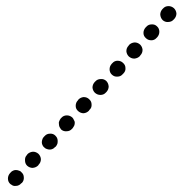

<svg xmlns="http://www.w3.org/2000/svg" viewBox="-20 -586 598 629"><path d="M6 -1Q6 10 14 17Q18 20 22 22Q27 24 32 23Q37 23 41 21Q46 19 49 15L52 13Q59 5 58 -5Q58 -15 50 -22Q47 -26 42 -27Q37 -29 32 -29Q27 -29 23 -27Q18 -25 15 -21L13 -19Q6 -11 6 -1ZM62 -60Q62 -50 69 -43Q77 -36 87 -36Q98 -37 105 -44L107 -47Q114 -54 114 -65Q113 -75 106 -82Q98 -89 88 -89Q77 -88 70 -81L68 -78Q61 -71 62 -60ZM119 -130Q117 -125 117 -120Q117 -115 119 -111Q121 -106 125 -103Q129 -99 133 -98Q138 -96 143 -96Q148 -96 152 -98Q157 -100 160 -104L163 -106Q166 -110 168 -115Q169 -119 169 -124Q169 -129 167 -134Q165 -138 161 -142Q154 -149 143 -148Q133 -148 126 -140L124 -138Q120 -134 119 -130ZM174 -189Q172 -185 173 -180Q173 -175 175 -170Q177 -166 180 -162Q188 -155 198 -156Q209 -156 216 -164L218 -166Q221 -170 223 -174Q225 -179 225 -184Q225 -189 222 -193Q220 -198 217 -201Q209 -208 199 -208Q188 -208 181 -200L179 -198Q176 -194 174 -189ZM228 -239Q228 -229 236 -222Q244 -215 254 -215Q264 -216 271 -223L273 -226Q281 -233 280 -244Q280 -254 272 -261Q265 -268 254 -268Q244 -267 237 -260L235 -257Q228 -250 228 -239ZM283 -299Q284 -289 291 -282Q299 -275 309 -275Q320 -275 327 -283L329 -285Q336 -293 336 -303Q335 -314 328 -321Q320 -328 310 -327Q299 -327 292 -319L290 -317Q283 -309 283 -299ZM339 -359Q339 -348 347 -341Q355 -334 365 -335Q375 -335 382 -343L384 -345Q392 -353 391 -363Q391 -373 383 -380Q376 -387 365 -387Q355 -387 348 -379L346 -377Q339 -369 339 -359ZM394 -418Q395 -408 402 -401Q410 -394 420 -394Q431 -395 438 -402L440 -405Q447 -412 447 -423Q446 -433 439 -440Q431 -447 421 -447Q410 -446 403 -439L401 -436Q394 -429 394 -418ZM450 -478Q450 -468 458 -461Q465 -454 476 -454Q486 -454 493 -462L495 -464Q502 -472 502 -482Q502 -493 494 -500Q487 -507 476 -506Q466 -506 459 -498L457 -496Q450 -488 450 -478ZM505 -538Q506 -527 513 -520Q521 -513 531 -514Q542 -514 549 -522L551 -524Q558 -532 558 -542Q557 -552 550 -559Q542 -566 532 -566Q521 -566 514 -558L512 -556Q505 -548 505 -538Z"/></svg>

Font: FRB American Cursive Dotted Black
Style: Bold Italic
Weight: 900
Italic angle: -25°
Version: Version 2.0;Modular Font Editor K font №1